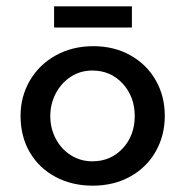

<svg xmlns="http://www.w3.org/2000/svg" viewBox="-20 -577 585 607"><path d="M275 -431Q341 -431 392.5 -402Q444 -373 472.5 -323Q501 -273 501 -211Q501 -149 472.5 -98.5Q444 -48 392 -19Q340 10 273 10Q208 10 156 -17.5Q104 -45 74.5 -95Q45 -145 45 -211Q45 -272 74.5 -322.5Q104 -373 156.5 -402Q209 -431 275 -431ZM272 -67Q330 -67 368 -108Q406 -149 406 -210Q406 -271 368 -312.5Q330 -354 272 -354Q234 -354 204 -334.5Q174 -315 156.5 -282Q139 -249 139 -210Q139 -171 156.5 -138Q174 -105 204.5 -86Q235 -67 272 -67ZM397 -557V-490H151V-557Z"/></svg>

Font: Josefin Sans
Style: Regular
Weight: 400
Designer: Santiago Orozco
Foundry: Typemade
Version: Version 2.000